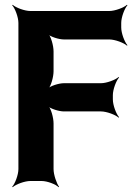

<svg xmlns="http://www.w3.org/2000/svg" viewBox="-20 -757 554 803"><path d="M452 -341V-359C452 -383 466 -420 478 -433L476 -435C463 -423 426 -409 402 -409H247C227 -409 190 -398 178 -385L180 -383C193 -395 204 -435 204 -459V-542C204 -566 193 -606 180 -618L178 -616C190 -603 227 -592 247 -592H437C461 -592 498 -578 511 -566L513 -568C501 -581 487 -618 487 -642V-661C487 -685 501 -722 513 -735L511 -737C498 -725 461 -711 437 -711H107C83 -711 46 -725 33 -737L31 -735C43 -722 57 -685 57 -661V-50C57 -26 43 11 31 24L33 26C46 14 83 0 107 0H154C178 0 214 14 225 26L227 24C217 11 204 -26 204 -50V-241C204 -265 193 -305 180 -317L178 -315C190 -302 227 -291 247 -291H402C426 -291 463 -277 476 -265L478 -267C466 -280 452 -317 452 -341Z"/></svg>

Font: Asimov
Style: EdgeNar
Weight: 500
Designer: Google
Version: Version 2.000980: 2014